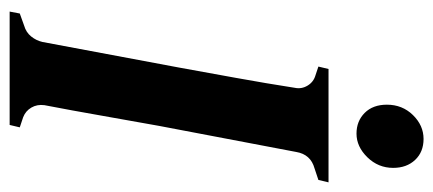

<svg xmlns="http://www.w3.org/2000/svg" viewBox="-270 -628 898 398"><g transform="rotate(90 179.0 -429.0)"><path d="M4 0 8 -21 33 -30Q47 -34 55.5 -44.5Q64 -55 67 -68L120 -351Q130 -406 141.5 -469.5Q153 -533 162 -591Q165 -605 157.5 -617.5Q150 -630 136 -634L118 -640L123 -661H358L353 -640L329 -632Q300 -624 295 -594L241 -310Q231 -255 220 -192Q209 -129 198 -72Q196 -57 203 -45Q210 -33 223 -28L244 -21L239 0ZM257 -719Q231 -719 214 -736Q197 -753 197 -782Q197 -814 218.5 -836Q240 -858 268 -858Q295 -858 311.5 -840.5Q328 -823 328 -795Q328 -764 306 -741.5Q284 -719 257 -719Z"/></g></svg>

Font: DeepMind Serif Text
Style: Italic
Weight: 400
Italic angle: -12°
Designer: Frank Grießhammer / Modifications: Colophon Foundry
Foundry: Colophon Foundry
Version: Version 5.003; ttfautohint (v1.8.2)